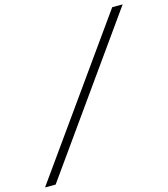

<svg xmlns="http://www.w3.org/2000/svg" viewBox="-169 -782 917 1050"><g transform="rotate(-15 289.5 -257.5)"><path d="M565 -686H624L15 171H-45Z"/></g></svg>

Font: Chivo Thin Italic
Style: Regular
Weight: 100
Italic angle: -8.05°
Designer: Hector Gatti
Foundry: Omnibus-Type
Version: Version 1.007